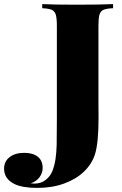

<svg xmlns="http://www.w3.org/2000/svg" viewBox="-183 -728 593 936"><path d="M296.9 -602.1V-235.8L297.4 -153.8Q297.4 -30.8 279.8 24.9Q264.6 71.8 226.3 108.6Q188 145.5 129.6 166.7Q71.3 188 -1 188Q-74.2 188 -112.8 168.9Q-163.1 144 -163.1 94.2Q-163.1 59.1 -136.2 38.1Q-109.4 17.1 -64.9 17.1Q-22.9 17.1 1 35.9Q24.9 54.7 24.9 90.8Q24.9 114.3 10.5 134.8Q-3.9 155.3 -33.2 166Q-26.9 167 -15.1 167Q16.6 167 39.6 149.2Q62.5 131.3 73.2 104Q83.5 75.7 87.9 45.4Q92.3 15.1 93.3 -23.7Q94.2 -62.5 94.2 -145V-602.1Q94.2 -639.6 88.9 -656.7Q83.5 -673.8 69.1 -680.2Q54.7 -686.5 22.9 -688V-708Q77.1 -705.1 190.9 -705.1Q306.6 -705.1 368.2 -708V-688Q335.9 -686.5 321.5 -680.2Q307.1 -673.8 302 -656.7Q296.9 -639.6 296.9 -602.1Z"/></svg>

Font: TypoPRO Playfair Display
Style: Regular
Weight: 900
Designer: Claus Eggers Sørensen
Foundry: Claus Eggers Sørensen
Version: Version 1.004;PS 001.004;hotconv 1.0.70;makeotf.lib2.5.58329